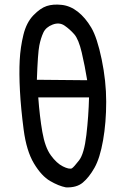

<svg xmlns="http://www.w3.org/2000/svg" viewBox="-20 -814 540 828"><path d="M264 -6Q233 -12 196 -33.5Q159 -55 126.5 -109Q94 -163 82 -255Q70 -347 66 -422.5Q62 -498 65 -554.5Q68 -611 81 -664Q94 -717 124 -748Q154 -779 181.5 -788Q209 -797 246 -793Q283 -789 315.5 -763.5Q348 -738 373.5 -695Q399 -652 418.5 -558Q438 -464 438 -375Q438 -286 424.5 -209Q411 -132 387.5 -90.5Q364 -49 337 -26.5Q310 -4 264 -6ZM290 -88Q299 -94 321 -122.5Q343 -151 352.5 -232Q362 -313 364 -394H145Q151 -312 162.5 -245.5Q174 -179 199 -144.5Q224 -110 251 -96.5Q278 -83 290 -88ZM356 -468Q346 -530 332.5 -587.5Q319 -645 300 -666.5Q281 -688 258.5 -703.5Q236 -719 207 -708Q178 -697 167 -673.5Q156 -650 149.5 -617.5Q143 -585 139 -470Z"/></svg>

Font: NaniFont Regular
Style: Regular
Weight: 400
Designer: Nanigashitei
Version: Version 1.036